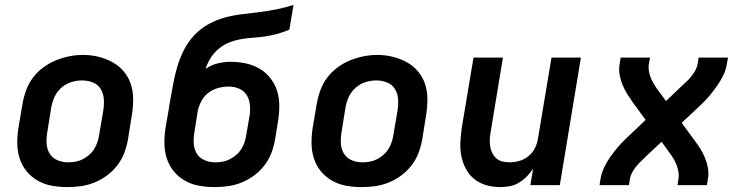

<svg xmlns="http://www.w3.org/2000/svg" viewBox="-20 -755 3040 783"><path d="M255 8Q223 8 192 2.5Q161 -3 134.5 -18Q108 -33 89 -56Q70 -79 60.5 -108Q51 -137 50.5 -169Q50 -201 55 -233L72 -333Q77 -361 87 -388Q97 -415 114.5 -438.5Q132 -462 156.5 -480Q181 -498 208 -509Q235 -520 263 -525.5Q291 -531 319 -531Q351 -531 381.5 -523.5Q412 -516 438.5 -501.5Q465 -487 484.5 -464Q504 -441 513.5 -412Q523 -383 523 -351Q523 -319 518 -287L502 -187Q497 -159 487 -132Q477 -105 459 -81.5Q441 -58 417 -40Q393 -22 366 -11Q339 0 311 4Q283 8 255 8ZM257 -93Q272 -93 287 -95.5Q302 -98 316 -105Q330 -112 342.5 -122.5Q355 -133 363.5 -146.5Q372 -160 377 -174.5Q382 -189 384 -203L401 -303Q405 -327 403.5 -350Q402 -373 391 -391.5Q380 -410 359 -418.5Q338 -427 314 -427Q292 -427 270 -420Q248 -413 230 -397Q212 -381 202.5 -360Q193 -339 189 -317L173 -217Q169 -194 170 -171Q171 -148 182 -129.5Q193 -111 213.5 -102Q234 -93 257 -93Z M855 8Q823 8 792 2.5Q761 -3 734.5 -18Q708 -33 689 -56Q670 -79 660.5 -108Q651 -137 650.5 -169Q650 -201 655 -233L668 -308Q669 -317 670.5 -326.5Q672 -336 674 -345Q680 -379 686.5 -414Q693 -449 703 -483Q713 -517 729.5 -550Q746 -583 771.5 -610.5Q797 -638 829.5 -656Q862 -674 897 -683.5Q932 -693 967 -697Q1002 -701 1037.5 -705.5Q1073 -710 1108 -717Q1143 -724 1177 -735L1160 -634Q1137 -624 1113 -617.5Q1089 -611 1064.5 -607Q1040 -603 1016 -601.5Q992 -600 967 -596Q942 -592 918 -583Q894 -574 874 -558Q854 -542 840 -520Q826 -498 818 -474Q841 -490 867.5 -496.5Q894 -503 920 -503Q952 -503 982.5 -496.5Q1013 -490 1038.5 -475Q1064 -460 1082.5 -436.5Q1101 -413 1110 -384.5Q1119 -356 1119 -324.5Q1119 -293 1114 -262L1102 -187Q1097 -159 1087 -132Q1077 -105 1059 -81.5Q1041 -58 1017 -40Q993 -22 966 -11Q939 0 911 4Q883 8 855 8ZM857 -93Q872 -93 887 -95.5Q902 -98 916 -105Q930 -112 942.5 -122.5Q955 -133 963.5 -146.5Q972 -160 977 -174.5Q982 -189 984 -203L997 -278Q1001 -301 999.5 -324Q998 -347 987 -365.5Q976 -384 956 -393Q936 -402 913 -402Q891 -402 869 -396Q847 -390 829 -376Q811 -362 800.5 -341.5Q790 -321 786 -300L773 -217Q769 -194 770 -171Q771 -148 782 -129.5Q793 -111 813.5 -102Q834 -93 857 -93Z M1455 8Q1423 8 1392 2.5Q1361 -3 1334.5 -18Q1308 -33 1289 -56Q1270 -79 1260.5 -108Q1251 -137 1250.5 -169Q1250 -201 1255 -233L1272 -333Q1277 -361 1287 -388Q1297 -415 1314.5 -438.5Q1332 -462 1356.5 -480Q1381 -498 1408 -509Q1435 -520 1463 -525.5Q1491 -531 1519 -531Q1551 -531 1581.5 -523.5Q1612 -516 1638.5 -501.5Q1665 -487 1684.5 -464Q1704 -441 1713.5 -412Q1723 -383 1723 -351Q1723 -319 1718 -287L1702 -187Q1697 -159 1687 -132Q1677 -105 1659 -81.5Q1641 -58 1617 -40Q1593 -22 1566 -11Q1539 0 1511 4Q1483 8 1455 8ZM1457 -93Q1472 -93 1487 -95.5Q1502 -98 1516 -105Q1530 -112 1542.5 -122.5Q1555 -133 1563.5 -146.5Q1572 -160 1577 -174.5Q1582 -189 1584 -203L1601 -303Q1605 -327 1603.5 -350Q1602 -373 1591 -391.5Q1580 -410 1559 -418.5Q1538 -427 1514 -427Q1492 -427 1470 -420Q1448 -413 1430 -397Q1412 -381 1402.5 -360Q1393 -339 1389 -317L1373 -217Q1369 -194 1370 -171Q1371 -148 1382 -129.5Q1393 -111 1413.5 -102Q1434 -93 1457 -93Z M2019 8Q1990 8 1962.5 0Q1935 -8 1914 -25Q1893 -42 1880 -66.5Q1867 -91 1861.5 -118Q1856 -145 1857.5 -174.5Q1859 -204 1863 -233L1911 -520H2031L1981 -217Q1978 -202 1977.5 -187Q1977 -172 1979 -158Q1981 -144 1987.5 -131Q1994 -118 2004.5 -109Q2015 -100 2029 -96.5Q2043 -93 2058 -93Q2078 -93 2098.5 -99Q2119 -105 2135.5 -118.5Q2152 -132 2161.5 -151Q2171 -170 2174 -190L2229 -520H2349L2263 0H2143L2154 -67Q2143 -50 2128 -35Q2113 -20 2095.5 -9.5Q2078 1 2058 4.5Q2038 8 2019 8Z M2425 0 2429 -26Q2433 -49 2443.5 -71.5Q2454 -94 2468 -114Q2482 -134 2498.5 -153.5Q2515 -173 2533 -190L2613 -266L2561 -337Q2549 -354 2538 -371.5Q2527 -389 2519 -408.5Q2511 -428 2507 -450Q2503 -472 2507 -494L2511 -520H2631L2626 -494Q2624 -480 2626 -467Q2628 -454 2632.5 -441.5Q2637 -429 2643.5 -418Q2650 -407 2657 -396L2696 -343L2759 -403Q2760 -404 2761 -405Q2762 -406 2764 -407V-408Q2765 -409 2766 -409.5Q2767 -410 2768 -411V-412Q2778 -420 2787 -429.5Q2796 -439 2803.5 -449Q2811 -459 2817 -470.5Q2823 -482 2825 -494L2829 -520H2949L2944 -494Q2941 -471 2930 -448.5Q2919 -426 2905 -406Q2891 -386 2875 -366.5Q2859 -347 2841 -330L2760 -254L2812 -183Q2825 -166 2836 -148.5Q2847 -131 2855 -111.5Q2863 -92 2867 -70Q2871 -48 2867 -26L2863 0H2743L2747 -26Q2749 -40 2747 -53Q2745 -66 2740.5 -78.5Q2736 -91 2730 -102Q2724 -113 2716 -124L2678 -177L2614 -117Q2613 -116 2612 -115Q2611 -114 2610 -113V-112Q2609 -111 2607.5 -110.5Q2606 -110 2605 -109V-108Q2596 -100 2587 -90.5Q2578 -81 2570.5 -71Q2563 -61 2557 -49.5Q2551 -38 2549 -26L2545 0Z"/></svg>

Font: Zed Sans Extended
Style: Bold Italic
Weight: 700
Width: 7
Italic angle: -9°
Designer: Belleve Invis
Foundry: Belleve Invis
Version: Version 1.0.0; ttfautohint (v1.8.4)